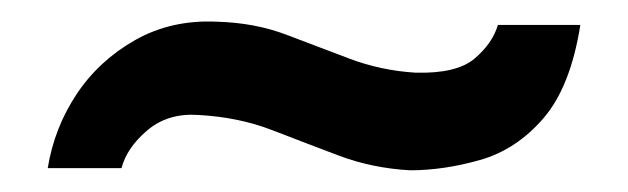

<svg xmlns="http://www.w3.org/2000/svg" viewBox="-20 -664 579 177"><path d="M358 -507Q323 -509 292.5 -520.5Q262 -532 231 -544Q200 -556 163 -558Q135 -560 116 -544Q97 -528 92 -509H24Q30 -546 50.5 -577Q71 -608 104.5 -627Q138 -646 180 -644Q215 -643 244 -632Q273 -621 302 -610Q331 -599 363 -597Q401 -596 417.5 -610Q434 -624 439 -641H515Q506 -584 481 -555Q456 -526 422.5 -516.5Q389 -507 358 -507Z"/></svg>

Font: Alumni Sans Thin ExtraBold
Style: Italic
Weight: 800
Italic angle: -8°
Version: Version 1.016